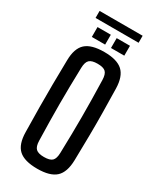

<svg xmlns="http://www.w3.org/2000/svg" viewBox="-251 -1082 958 1163"><g transform="rotate(30 228.0 -500.5)"><path d="M228 8Q138 8 98 -28.5Q58 -65 57 -150Q55 -244 54.5 -323Q54 -402 54.5 -480.5Q55 -559 57 -651Q58 -735 98 -771.5Q138 -808 228 -808Q317 -808 357 -771.5Q397 -735 399 -651Q401 -558 402 -480Q403 -402 402 -323Q401 -244 399 -150Q397 -65 357 -28.5Q317 8 228 8ZM228 -74Q269 -74 285 -89.5Q301 -105 302 -145Q304 -217 305 -279Q306 -341 306 -400Q306 -459 305 -521Q304 -583 302 -655Q301 -695 285 -710.5Q269 -726 228 -726Q188 -726 171.5 -710.5Q155 -695 154 -655Q152 -584 151 -522.5Q150 -461 150 -402Q150 -343 151 -280.5Q152 -218 154 -145Q155 -105 171.5 -89.5Q188 -74 228 -74ZM250 -849V-918H343V-849ZM116 -849V-918H209V-849ZM78 -960V-1009H379V-960Z"/></g></svg>

Font: Big Shoulders Text SemiBold
Style: Regular
Weight: 600
Designer: Patric King
Foundry: XO Type Co
Version: Version 1.000; ttfautohint (v1.8.2)